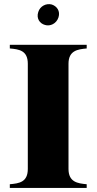

<svg xmlns="http://www.w3.org/2000/svg" viewBox="-20 -919 472 939"><path d="M28 -18V0H404V-18C360 -22 315 -28 315 -93V-607C315 -672 360 -678 404 -682V-700H28V-682C74 -678 116 -672 116 -607V-93C116 -28 74 -22 28 -18ZM266 -834C276 -865 258 -889 233 -897C207 -904 176 -890 167 -860C157 -829 174 -804 200 -797C225 -789 256 -803 266 -834Z"/></svg>

Font: Sprat
Style: Bold
Weight: 700
Designer: Ethan Nakache
Foundry: Collletttivo
Version: Version 2.000;Glyphs 3.2 (3217)